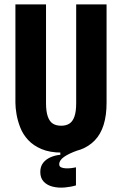

<svg xmlns="http://www.w3.org/2000/svg" viewBox="-20 -680 555 872"><path d="M325 162Q302 169 274 171.5Q246 174 220.5 168Q195 162 179 145.5Q163 129 163 101Q163 76 176 59.5Q189 43 210 34Q231 25 254 23V4L333 -3V3Q293 17 271 32.5Q249 48 249 66Q249 76 257.5 80Q266 84 279 84.5Q292 85 304.5 83.5Q317 82 325 80ZM260 13Q206 13 168.5 -3Q131 -19 107.5 -44.5Q84 -70 72 -101Q60 -132 55 -161.5Q50 -191 50 -213V-660H189V-212Q189 -174 197 -151Q205 -128 220 -118.5Q235 -109 258 -109Q280 -109 295 -118.5Q310 -128 318 -150.5Q326 -173 326 -212V-660H464V-213Q464 -98 410.5 -42.5Q357 13 260 13Z"/></svg>

Font: Bricolage Grotesque 24pt Condensed
Style: Bold
Weight: 700
Width: 3
Designer: Mathieu Triay
Foundry: Atelier Triay
Version: Version 1.001;gftools[0.9.33.dev8+g029e19f]